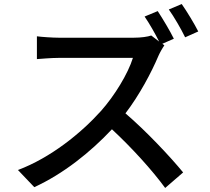

<svg xmlns="http://www.w3.org/2000/svg" viewBox="-20 -877 1040 952"><path d="M785 -660 842 -685C824 -722 787 -784 762 -822L697 -795C721 -760 749 -711 769 -671L730 -701C713 -695 680 -690 643 -690H272C241 -690 183 -694 163 -697V-584C179 -585 233 -590 272 -590H639C615 -512 548 -402 480 -326C381 -216 231 -95 69 -34L150 51C294 -15 428 -122 535 -236C633 -145 734 -34 799 55L888 -22C826 -98 705 -227 602 -315C671 -405 731 -518 766 -601C773 -617 788 -643 795 -652ZM817 -830C844 -792 877 -735 898 -692L963 -721C945 -757 907 -820 881 -857Z"/></svg>

Font: Noto Sans CJK JP Medium
Style: Regular
Weight: 500
Designer: Ryoko NISHIZUKA (kana & ideographs); Paul D. Hunt (Latin, Greek & Cyrillic); Wenlong ZHANG (bopomofo); Sandoll Communica
Foundry: Adobe Systems Incorporated
Version: Version 1.004;PS 1.004;hotconv 1.0.82;makeotf.lib2.5.63406